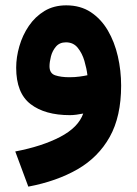

<svg xmlns="http://www.w3.org/2000/svg" viewBox="-20 -426 509 712"><path d="M429.2 -108.4Q429.2 5.9 387 81.5Q344.7 157.2 267.6 201.7Q190.4 246.1 85 266.1L36.6 135.7Q136.2 116.7 203.4 81.5Q270.5 46.4 288.6 -4.9Q276.4 -2.4 263.2 -0.7Q250 1 239.3 1Q146.5 1 93.3 -40Q40 -81.1 40 -174.8Q40 -213.9 51.8 -254.6Q63.5 -295.4 86.9 -329.8Q110.4 -364.3 145 -385.3Q179.7 -406.2 225.6 -406.2Q278.3 -406.2 316.7 -380.9Q355 -355.5 379.9 -313Q404.8 -270.5 417 -217.3Q429.2 -164.1 429.2 -108.4ZM237.3 -139.6Q258.3 -139.6 275.6 -142.1Q293 -144.5 304.2 -147Q301.3 -171.9 293 -200.2Q284.7 -228.5 268.3 -248.8Q252 -269 224.6 -269Q201.2 -269 187.7 -253.4Q174.3 -237.8 168.9 -216.8Q163.6 -195.8 163.6 -180.2Q163.6 -153.8 184.8 -146.7Q206.1 -139.6 237.3 -139.6Z"/></svg>

Font: Vazirmatn RD FD ExtraBold
Style: Regular
Weight: 800
Designer: Saber Rastikerdar
Foundry: Saber Rastikerdar
Version: Version 33.003